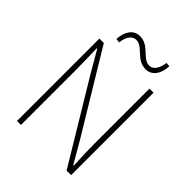

<svg xmlns="http://www.w3.org/2000/svg" viewBox="-250 -1056 1196 1196"><g transform="rotate(45 348.0 -458.0)"><path d="M110 0H145V-473C145 -542 143 -604 141 -672H145L228 -529L547 0H587V-726H551V-259C551 -191 553 -124 557 -54H552L469 -197L149 -726H110ZM449 -794C507 -794 538 -848 540 -912L513 -914C506 -861 483 -826 449 -826C386 -826 363 -916 278 -916C220 -916 189 -862 187 -799L214 -796C219 -849 244 -883 278 -883C341 -883 363 -794 449 -794Z"/></g></svg>

Font: Source Han Sans JP VF
Style: Regular
Weight: 250
Designer: Ryoko NISHIZUKA 西塚涼子 (kana, bopomofo & ideographs); Paul D. Hunt (Latin, Greek & Cyrillic); Sandoll Communications 산돌커뮤니
Foundry: Adobe
Version: Version 2.004;hotconv 1.0.118;makeotfexe 2.5.65603